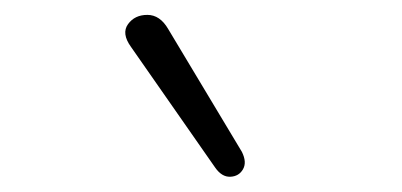

<svg xmlns="http://www.w3.org/2000/svg" viewBox="-20 -781 540 258"><path d="M269 -556 156 -718Q143 -736 152 -748.5Q161 -761 178 -761Q195 -761 206 -742L305 -577Q312 -563 306.5 -553.5Q301 -544 289.5 -543.5Q278 -543 269 -556Z"/></svg>

Font: Nunito Light
Style: Italic
Weight: 300
Italic angle: -9°
Designer: Vernon Adams
Foundry: Vernon Adams
Version: Version 3.601; ttfautohint (v1.8.2.53-6de2)